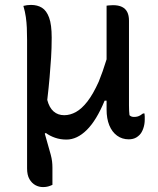

<svg xmlns="http://www.w3.org/2000/svg" viewBox="-20 -556 640 780"><path d="M106 -536Q132 -536 150.5 -524.5Q169 -513 179.5 -484.5Q190 -456 190 -403Q190 -360 187.5 -321.5Q185 -283 181.5 -242Q178 -201 172 -150Q180 -119 197.5 -103.5Q215 -88 241 -88Q265 -88 288.5 -101Q312 -114 335 -143.5Q358 -173 381 -224Q397 -263 413 -315V-533Q418 -534 422 -534Q426 -534 430 -534.5Q434 -535 439 -535Q461 -535 475.5 -528Q490 -521 497 -507Q504 -493 504 -472V-128Q504 -115 504.5 -105.5Q505 -96 506 -88Q510 -84 514.5 -82.5Q519 -81 524 -81Q532 -81 538 -82.5Q544 -84 550 -87.5Q556 -91 561 -95H567Q568 -89 568 -82.5Q568 -76 568 -70Q568 -51 562 -34Q556 -17 547 -8Q541 -2 534.5 2Q528 6 520 8Q512 10 503 10Q476 10 455.5 -5Q435 -20 424 -47Q413 -74 413 -111V-147H405Q372 -67 332.5 -28Q293 11 250 11Q225 11 203.5 3.5Q182 -4 166 -16L162 -13Q170 16 176 36.5Q182 57 186 72Q190 87 191.5 99.5Q193 112 193 125V195Q184 199 175.5 201.5Q167 204 155 204Q138 204 123.5 196Q109 188 99.5 171.5Q90 155 90 128V-394Q90 -421 89 -443Q88 -465 85 -486.5Q82 -508 75 -532Q83 -534 90 -535Q97 -536 106 -536Z"/></svg>

Font: Code D Ace
Style: Regular
Weight: 400
Version: Version 1.085; ttfautohint (v1.8.4.7-5d5b);Nerd Fonts 3.0.2